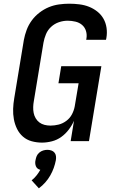

<svg xmlns="http://www.w3.org/2000/svg" viewBox="-20 -763 640 1038"><path d="M207 8Q178 8 151 0.5Q124 -7 104 -24.5Q84 -42 72 -66.5Q60 -91 55 -118.5Q50 -146 51 -174.5Q52 -203 57 -232L109 -547Q114 -574 124 -601Q134 -628 151.5 -652Q169 -676 193 -694.5Q217 -713 243.5 -724Q270 -735 298.5 -739Q327 -743 354 -743Q382 -743 409.5 -739.5Q437 -736 461 -726.5Q485 -717 505.5 -701Q526 -685 539 -662.5Q552 -640 556 -612.5Q560 -585 555 -557L553 -548H446L447 -553Q451 -575 445 -595Q439 -615 424 -628Q409 -641 388 -646Q367 -651 346 -651Q322 -651 298.5 -643Q275 -635 256.5 -618Q238 -601 228.5 -578Q219 -555 215 -532L163 -217Q160 -201 159.5 -184.5Q159 -168 162 -152.5Q165 -137 173 -123.5Q181 -110 193 -101Q205 -92 220.5 -88Q236 -84 253 -84Q275 -84 297 -89.5Q319 -95 338.5 -109.5Q358 -124 369 -145Q380 -166 384 -188L405 -313H296L311 -405H528L461 0H362L380 -110Q369 -85 351.5 -62Q334 -39 311 -22.5Q288 -6 260.5 1Q233 8 207 8ZM190 255 151 212Q166 200 177.5 185.5Q189 171 198 155Q189 153 183 148Q177 143 174 135.5Q171 128 170.5 119.5Q170 111 172 103Q174 91 178.5 80.5Q183 70 192.5 62Q202 54 213.5 50.5Q225 47 236 47Q247 47 257.5 50.5Q268 54 274.5 62Q281 70 282.5 80.5Q284 91 282 103Q278 124 270.5 145Q263 166 251.5 186Q240 206 224.5 223.5Q209 241 190 255Z"/></svg>

Font: Iosevka SmBd Ex Obl
Style: Regular
Weight: 600
Width: 7
Italic angle: -9°
Monospace: yes
Designer: Belleve Invis
Foundry: Belleve Invis
Version: Version 32.5.0; ttfautohint (v1.8.4)